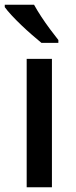

<svg xmlns="http://www.w3.org/2000/svg" viewBox="-29 -786 321 806"><path d="M189 0H83V-539H189ZM114 -766Q126 -744 144 -716.5Q162 -689 181.5 -663Q201 -637 216 -618V-606H145Q128 -620 105.5 -639.5Q83 -659 60.5 -680.5Q38 -702 19.5 -722Q1 -742 -9 -756V-766Z"/></svg>

Font: Noto Sans Hebrew Medium
Style: Regular
Weight: 500
Designer: Monotype Design Team
Foundry: Monotype Imaging Inc.
Version: Version 2.003